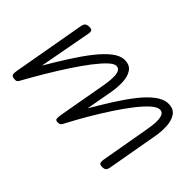

<svg xmlns="http://www.w3.org/2000/svg" viewBox="-76 -831 1124 1124"><g transform="rotate(45 486.5 -268.5)"><path d="M76 -0.5Q56 -3.5 53.2 -13.5Q50.5 -23.5 54.5 -46.5L133.5 -493Q136 -506 140 -513.5Q144 -521 152 -524.2Q160 -527.5 173 -527.5Q189 -527.5 194.5 -520Q200 -512.5 196.5 -496L136 -170.5Q178 -242 219.8 -307.8Q261.5 -373.5 302.2 -425.2Q343 -477 381.5 -507Q420 -537 455.5 -537Q498.5 -537 517.2 -508.8Q536 -480.5 538 -438Q540 -395.5 532.5 -352.5L502 -182.5Q541 -249.5 581 -312.8Q621 -376 661 -426.8Q701 -477.5 740.5 -507.2Q780 -537 818.5 -537Q861 -537 880.2 -509Q899.5 -481 902.2 -438.8Q905 -396.5 897.5 -354L840 -28.5Q838 -16 831.2 -8Q824.5 0 804.5 0Q784.5 0 781.2 -10.2Q778 -20.5 781 -37L836 -351Q839 -366.5 841.2 -387.8Q843.5 -409 842 -429.5Q840.5 -450 832.5 -463.8Q824.5 -477.5 807 -477.5Q785.5 -477.5 755 -450.2Q724.5 -423 688.2 -376.5Q652 -330 613.8 -271.5Q575.5 -213 538.5 -149.8Q501.5 -86.5 470 -26.5L465.5 -18Q460.5 -9 455.2 -4.8Q450 -0.5 436.5 -0.5Q418.5 -0.5 417.2 -11.8Q416 -23 419.5 -46.5L473.5 -349.5Q476 -365 478.5 -386.8Q481 -408.5 480 -429.2Q479 -450 471.2 -464Q463.5 -478 445.5 -478Q427.5 -478 399.5 -451.8Q371.5 -425.5 336.2 -379.8Q301 -334 262 -274.5Q223 -215 183 -148Q143 -81 105.5 -13Q102 -7 96.2 -3Q90.5 1 76 -0.5Z"/></g></svg>

Font: Edu QLD Hand
Style: Regular
Weight: 400
Designer: Tina and Corey Anderson, Eben Sorkin
Foundry: Sorkin Type Co.
Version: Version 2.000